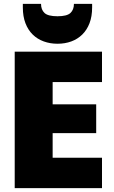

<svg xmlns="http://www.w3.org/2000/svg" viewBox="-20 -972 588 992"><path d="M507 -548H252V-433H477V-284H252V-157H507V0H56V-705H507ZM456 -934Q456 -887 442.5 -852Q429 -817 405 -793.5Q381 -770 348.5 -758Q316 -746 277 -746Q239 -746 206 -758Q173 -770 149 -793.5Q125 -817 111.5 -852Q98 -887 98 -934V-952H192Q192 -922 210 -905Q228 -888 277 -888Q326 -888 344 -905Q362 -922 362 -952H456Z"/></svg>

Font: SVN-Poppins ExtraBold
Style: Regular
Weight: 800
Designer: Ninad Kale (Devanagari), Jonny Pinhorn (Latin)
Foundry: Indian Type Foundry
Version: Version 3.002 2017; ttfautohint (v1.8.3)